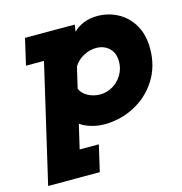

<svg xmlns="http://www.w3.org/2000/svg" viewBox="-110 -618 901 948"><g transform="rotate(-15 341.0 -144.0)"><path d="M353 -506 348 -470Q367 -491 399 -504.5Q431 -518 471 -518Q527 -518 575.5 -492Q624 -466 653 -416Q682 -366 682 -296Q682 -205 638 -136Q594 -67 522 -29.5Q450 8 368 8Q333 8 299 -2.5Q265 -13 246 -28L217 96H315L284 230H20L160 -372H68L99 -506ZM310 -303 285 -196Q296 -170 324.5 -155Q353 -140 386 -140Q421 -140 451 -158Q481 -176 499 -206.5Q517 -237 517 -273Q517 -318 490.5 -342.5Q464 -367 425 -367Q392 -367 360.5 -350.5Q329 -334 310 -303Z"/></g></svg>

Font: Arvo
Style: Bold Italic
Weight: 700
Italic angle: -13°
Designer: Anton Koovit (Cyrillic Expansion: Cyreal)
Foundry: Anton Koovit, Yassin Baggar
Version: Version 3.000